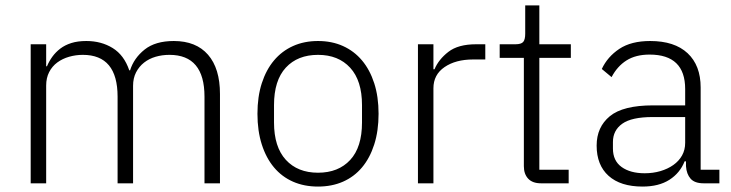

<svg xmlns="http://www.w3.org/2000/svg" viewBox="-20 -675 2693 707"><path d="M93 0V-512H150V-431H153Q161 -450 173 -466.5Q185 -483 202 -496Q219 -509 242.5 -516.5Q266 -524 298 -524Q353 -524 395 -498Q437 -472 456 -416H459Q473 -461 512.5 -492.5Q552 -524 620 -524Q702 -524 746 -473.5Q790 -423 790 -329V0H733V-319Q733 -473 604 -473Q577 -473 553 -466Q529 -459 510.5 -444.5Q492 -430 481 -408.5Q470 -387 470 -359V0H413V-319Q413 -473 285 -473Q259 -473 234.5 -466Q210 -459 191 -445Q172 -431 161 -409.5Q150 -388 150 -360V0Z M1151 12Q1100 12 1059 -6Q1018 -24 989 -58.5Q960 -93 944 -143Q928 -193 928 -256Q928 -319 944 -368.5Q960 -418 989 -452.5Q1018 -487 1059 -505.5Q1100 -524 1151 -524Q1202 -524 1243 -505.5Q1284 -487 1313 -452.5Q1342 -418 1358 -368.5Q1374 -319 1374 -256Q1374 -193 1358 -143Q1342 -93 1313 -58.5Q1284 -24 1243 -6Q1202 12 1151 12ZM1151 -39Q1226 -39 1269.5 -86Q1313 -133 1313 -224V-288Q1313 -378 1269.5 -425.5Q1226 -473 1151 -473Q1076 -473 1032.5 -426Q989 -379 989 -288V-224Q989 -134 1032.5 -86.5Q1076 -39 1151 -39Z M1519 0V-512H1576V-420H1580Q1595 -456 1631 -484Q1667 -512 1733 -512H1767V-456H1722Q1658 -456 1617 -428Q1576 -400 1576 -350V0Z M1972 0Q1941 0 1925 -17Q1909 -34 1909 -63V-462H1820V-512H1878Q1899 -512 1906.5 -520.5Q1914 -529 1914 -551V-655H1966V-512H2082V-462H1966V-50H2074V0Z M2571 0Q2538 0 2523 -17Q2508 -34 2506 -63V-81H2501Q2484 -38 2445 -13Q2406 12 2346 12Q2265 12 2221 -27.5Q2177 -67 2177 -139Q2177 -207 2225.5 -247Q2274 -287 2385 -287H2503V-347Q2503 -474 2372 -474Q2321 -474 2287 -452.5Q2253 -431 2232 -391L2196 -421Q2217 -466 2260.5 -495Q2304 -524 2374 -524Q2464 -524 2512 -479Q2560 -434 2560 -353V-50H2629V0ZM2354 -37Q2385 -37 2412 -45Q2439 -53 2459.5 -67.5Q2480 -82 2491.5 -102.5Q2503 -123 2503 -149V-244H2383Q2306 -244 2271.5 -219.5Q2237 -195 2237 -152V-128Q2237 -83 2269 -60Q2301 -37 2354 -37Z"/></svg>

Font: IBM Plex Sans Devanagari Light
Style: Regular
Weight: 300
Designer: Mike Abbink, Paul van der Laan, Pieter van Rosmalen, Erin McLaughlin
Foundry: Bold Monday
Version: Version 1.1